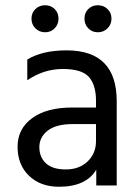

<svg xmlns="http://www.w3.org/2000/svg" viewBox="-20 -707 532 732"><path d="M188.5 -672.5Q203 -658 203 -636Q203 -614 188.5 -599Q174 -584 152 -584Q130 -584 115 -599Q100 -614 100 -636Q100 -658 115 -672.5Q130 -687 152 -687Q174 -687 188.5 -672.5ZM390 -672.5Q405 -658 405 -636Q405 -614 390 -599Q375 -584 353 -584Q331 -584 316.5 -599Q302 -614 302 -636Q302 -658 316.5 -672.5Q331 -687 353 -687Q375 -687 390 -672.5ZM205 5Q134 5 90.5 -37Q47 -79 47 -147.5Q47 -216 102.5 -256.5Q158 -297 254 -297H346V-323Q346 -383 319 -413.5Q292 -444 219.5 -444Q147 -444 84 -401V-480Q141 -515 234 -515Q425 -515 425 -321V0H347V-60Q308 5 205 5ZM346 -169V-234H258Q194 -234 162 -209Q130 -184 130 -146Q130 -108 155 -84.5Q180 -61 231 -61Q282 -61 314 -91.5Q346 -122 346 -169Z"/></svg>

Font: Hind Kochi
Style: Regular
Weight: 400
Designer: Dhruvi Tolia
Foundry: Indian Type Foundry
Version: Version 0.702;PS 1.0;hotconv 1.0.81;makeotf.lib2.5.63406